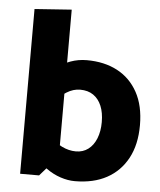

<svg xmlns="http://www.w3.org/2000/svg" viewBox="-52 -751 673 807"><g transform="rotate(5 284.5 -347.5)"><path d="M142 0 218 -87V-706L62 -695V0ZM167 -309Q199 -340 226.5 -357Q254 -374 283 -374Q316 -374 338.5 -358.5Q361 -343 373 -314.5Q385 -286 385 -246Q385 -207 373 -177Q361 -147 339 -130.5Q317 -114 287 -114Q257 -114 227.5 -128.5Q198 -143 167 -176L123 -79Q144 -51 172.5 -30.5Q201 -10 232.5 0.5Q264 11 293 11Q372 11 428 -19.5Q484 -50 515 -107.5Q546 -165 546 -247Q546 -329 515 -385.5Q484 -442 429 -471Q374 -500 300 -500Q264 -500 231 -488Q198 -476 170.5 -455.5Q143 -435 123 -410Z"/></g></svg>

Font: Catamaran ExtraBold
Style: Regular
Weight: 800
Designer: Pria Ravichandran
Version: Version 2.000